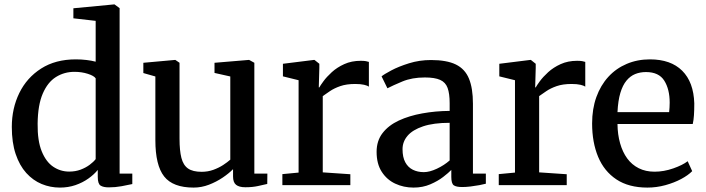

<svg xmlns="http://www.w3.org/2000/svg" viewBox="-20 -839 3198 870"><path d="M251.5 11Q208 11 168.8 -5.2Q129.5 -21.5 99 -55.2Q68.5 -89 51 -141Q33.5 -193 33.5 -264Q33.5 -348 67.5 -417.5Q101.5 -487 166.5 -528.5Q231.5 -570 323.5 -570Q348.5 -570 371.5 -567.2Q394.5 -564.5 413.5 -559.5V-744.5L312.5 -756V-801.5L496.5 -819H499L522 -802V-52.5H579.5V-5Q559 -0.5 530.8 4.8Q502.5 10 473 10Q448.5 10 435.8 2Q423 -6 423 -37.5V-69Q406 -48 380.2 -29.8Q354.5 -11.5 321.8 -0.2Q289 11 251.5 11ZM293.5 -61.5Q321.5 -61.5 345 -70.2Q368.5 -79 386.2 -92.2Q404 -105.5 413.5 -118V-484Q406 -495.5 378 -504.5Q350 -513.5 317.5 -513.5Q271 -513.5 233.5 -490Q196 -466.5 173.8 -415Q151.5 -363.5 150.5 -279Q149.5 -201.5 169 -153.5Q188.5 -105.5 221.2 -83.5Q254 -61.5 293.5 -61.5Z M1092 9.5Q1063.5 9.5 1049.8 -1.5Q1036 -12.5 1036 -39V-72.5Q1017.5 -53.5 989 -34.2Q960.5 -15 926.8 -2Q893 11 857.5 11Q763.5 11 723.8 -39.5Q684 -90 684 -204V-492.5L629.5 -508V-554.5L773.5 -567.5H774.5L793.5 -554.5V-210.5Q793.5 -156.5 802 -123.5Q810.5 -90.5 832 -75.5Q853.5 -60.5 893.5 -60.5Q922 -60.5 946.8 -69.5Q971.5 -78.5 991 -91.2Q1010.5 -104 1023.5 -115.5V-492.5L952 -508.5V-554.5L1107.5 -567.5H1109L1132.5 -554.5V-52.5H1191.5L1191 -5.5Q1173.5 -1.5 1148.8 4Q1124 9.5 1092 9.5Z M1259.5 0V-50L1333 -57V-475.5L1262 -493V-550L1402.5 -567.5H1405L1427 -550V-531L1424.5 -443H1427Q1431.5 -451.5 1445.8 -471Q1460 -490.5 1483.5 -512Q1507 -533.5 1540 -548.5Q1573 -563.5 1614.5 -563.5Q1629 -563.5 1637.5 -562Q1646 -560.5 1651.5 -558.5V-446.5Q1645.5 -451 1629.8 -454.8Q1614 -458.5 1589.5 -458.5Q1550 -458.5 1522 -448.8Q1494 -439 1475 -426Q1456 -413 1442.5 -403.5V-58L1567.5 -49.5V0Z M1854 11Q1809 11 1771 -6.8Q1733 -24.5 1709.8 -60.5Q1686.5 -96.5 1686.5 -151Q1686.5 -201 1713.5 -236Q1740.5 -271 1787.2 -292.8Q1834 -314.5 1893.5 -325.2Q1953 -336 2017.5 -336.5V-371Q2017.5 -415 2008.2 -440.5Q1999 -466 1974.5 -477Q1950 -488 1905 -488Q1847 -488 1803.2 -469.8Q1759.5 -451.5 1735.5 -439L1709 -493Q1719.5 -502 1752.8 -519.8Q1786 -537.5 1833.2 -552.2Q1880.5 -567 1933 -567Q2004 -567 2045.5 -546.8Q2087 -526.5 2105 -482.8Q2123 -439 2123 -369.5V-52.5H2181.5V-6.5Q2170.5 -3.5 2151.8 0Q2133 3.5 2112.2 6Q2091.5 8.5 2074.5 8.5Q2047 8.5 2036 0.5Q2025 -7.5 2025 -37.5V-69Q2012.5 -56 1988.2 -37.2Q1964 -18.5 1929.8 -3.8Q1895.5 11 1854 11ZM1900.5 -59Q1926.5 -59 1959.5 -74.5Q1992.5 -90 2017.5 -112V-282.5Q1944.5 -282.5 1897 -266.5Q1849.5 -250.5 1826.8 -223.8Q1804 -197 1804 -163Q1804 -126.5 1816.5 -103.5Q1829 -80.5 1850.8 -69.8Q1872.5 -59 1900.5 -59Z M2240 0V-50L2313.5 -57V-475.5L2242.5 -493V-550L2383 -567.5H2385.5L2407.5 -550V-531L2405 -443H2407.5Q2412 -451.5 2426.2 -471Q2440.5 -490.5 2464 -512Q2487.5 -533.5 2520.5 -548.5Q2553.5 -563.5 2595 -563.5Q2609.5 -563.5 2618 -562Q2626.5 -560.5 2632 -558.5V-446.5Q2626 -451 2610.2 -454.8Q2594.5 -458.5 2570 -458.5Q2530.5 -458.5 2502.5 -448.8Q2474.5 -439 2455.5 -426Q2436.5 -413 2423 -403.5V-58L2548 -49.5V0Z M2913.5 11Q2829 11 2773.2 -26Q2717.5 -63 2690.2 -128.5Q2663 -194 2663 -279.5Q2663 -345.5 2682.2 -399Q2701.5 -452.5 2736.5 -490.8Q2771.5 -529 2819.8 -549.5Q2868 -570 2925 -570Q3019.5 -570 3071.2 -518.5Q3123 -467 3126 -370.5Q3126 -340 3124.5 -317.2Q3123 -294.5 3119 -277H2778Q2778.5 -229.5 2789.8 -189.8Q2801 -150 2822 -121.2Q2843 -92.5 2874.2 -76.8Q2905.5 -61 2946 -61Q2988 -61 3030.8 -76Q3073.5 -91 3096 -108.5L3116.5 -63.5Q3098.5 -45 3066.8 -28Q3035 -11 2995 0Q2955 11 2913.5 11ZM2778 -331H3012Q3013 -339.5 3013.8 -352Q3014.5 -364.5 3014.5 -374Q3014.5 -434.5 2990 -473.5Q2965.5 -512.5 2907 -512.5Q2880.5 -512.5 2858.2 -503.5Q2836 -494.5 2818.8 -473.8Q2801.5 -453 2791 -418Q2780.5 -383 2778 -331Z"/></svg>

Font: Merriweather Light 18pt Medium
Style: Regular
Weight: 500
Version: Version 2.100